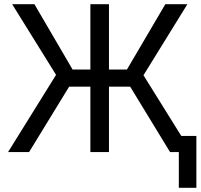

<svg xmlns="http://www.w3.org/2000/svg" viewBox="-20 -727 959 918"><path d="M501 -394.5H586.9L770.5 -707H876L666 -367.2L846.7 -77.1H918.9V170.9H835V0H793L602.5 -312.5H501V0H412.1V-312.5H310.5L119.1 0H18.6L248 -369.1L38.1 -707H144.5L327.1 -394.5H412.1V-707H501Z"/></svg>

Font: Pretendard JP
Style: Regular
Weight: 400
Designer: Base glyphs from Inter by Rasmus Andersson; Hangeul glyphs from Noto Sans CJK(Source Han Sans) by Jang Soo-young and Kan
Foundry: Kil Hyung-jin
Version: Version 1.309